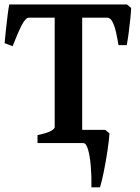

<svg xmlns="http://www.w3.org/2000/svg" viewBox="-20 -635 620 852"><path d="M542.5 -434.6H505.9Q501 -464.8 494.6 -492.9Q488.3 -521 478.8 -538.8Q469.2 -556.6 455.6 -556.6H315.4L329.6 -615.2H543.5L562 -599.6Q561.5 -583 558.3 -551.5Q555.2 -520 550.8 -487.5Q546.4 -455.1 542.5 -434.6ZM108.4 -556.6Q93.3 -556.6 75.7 -522Q58.1 -487.3 36.1 -430.2L0.5 -443.4Q2 -462.4 5.6 -496.6Q9.3 -530.8 13.4 -564.5Q17.6 -598.1 21 -615.2H253.9L260.3 -556.6ZM146.5 0V-35.6Q191.4 -44.9 207 -54.4Q222.7 -64 222.7 -70.8V-560.1Q222.7 -565.9 208.5 -571Q194.3 -576.2 159.2 -579.6V-615.2H414.6V-579.6Q381.8 -576.2 363.3 -571.5Q344.7 -566.9 344.7 -560.1V-56.2Q344.7 -49.8 360.4 -45.4Q376 -41 421.4 -35.6V0ZM447.3 -58.6 465.8 -43Q463.9 -11.7 457 33.4Q450.2 78.6 441.4 123Q432.6 167.5 423.8 196.3H385.7Q386.7 146.5 382.8 101.6Q378.9 56.6 370.6 28.3Q362.3 0 349.6 0L306.2 -58.6Z"/></svg>

Font: Gentium Plus
Style: Bold
Weight: 700
Designer: Victor Gaultney, Annie Olsen, Iska Routamaa, Becca Hirsbrunner
Foundry: SIL International
Version: Version 6.101